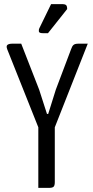

<svg xmlns="http://www.w3.org/2000/svg" viewBox="-20 -912 450 932"><path d="M83 -700 170 -477 208 -359H214L251 -477L325 -673Q330 -688 337 -694Q344 -700 361 -700H406L246 -294V-28Q246 -11 240 -5.5Q234 0 218 0H166V-294L15 -673Q9 -689 16.5 -694.5Q24 -700 40 -700ZM213 -751H187Q169 -751 168.5 -760.5Q168 -770 171 -775L228 -892H281Q296 -892 301 -887Q306 -882 306 -868Z"/></svg>

Font: Rationale
Style: Regular
Weight: 400
Designer: Cyreal (www.cyreal.org)
Foundry: Cyreal (www.cyreal.org)
Version: Version 1.011